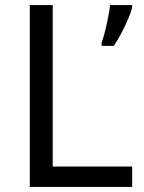

<svg xmlns="http://www.w3.org/2000/svg" viewBox="-20 -734 564 754"><path d="M499 -705Q495 -687 483.5 -660Q472 -633 457 -604.5Q442 -576 427 -554H379V-566Q386 -585 392.5 -611.5Q399 -638 404.5 -665.5Q410 -693 412 -714H499ZM97 0V-714H187V-80H499V0Z"/></svg>

Font: Noto Sans Living
Style: Regular
Weight: 400
Designer: Monotype Design Team
Foundry: Monotype Imaging Inc.
Version: Version 2.013; ttfautohint (v1.8.4.7-5d5b)